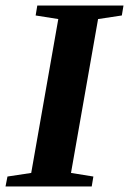

<svg xmlns="http://www.w3.org/2000/svg" viewBox="-30 -675 467 695"><path d="M227 -49 308 -36 302 0H-10L-3 -36L83 -49L181 -606L99 -619L105 -655H417L411 -619L325 -606Z"/></svg>

Font: Libra Serif Modern
Style: Bold Italic
Weight: 700
Italic angle: -12°
Designer: Stefan Peev, Context Ltd
Foundry: Stefan Peev, Context Ltd
Version: Version 1.000